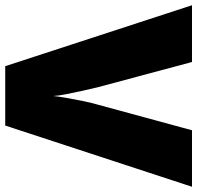

<svg xmlns="http://www.w3.org/2000/svg" viewBox="-30 -724 754 734"><g transform="rotate(90 347.0 -357.0)"><path d="M694 -714 460 0H233L0 -714H217L314 -352Q319 -332 326 -300Q333 -268 339.5 -236Q346 -204 347 -184Q349 -204 354.5 -235.5Q360 -267 366.5 -298.5Q373 -330 379 -350L478 -714Z"/></g></svg>

Font: Noto Sans Lao Black
Style: Regular
Weight: 900
Designer: Monotype Design Team
Foundry: Monotype Imaging Inc.
Version: Version 2.003; ttfautohint (v1.8.4.7-5d5b)